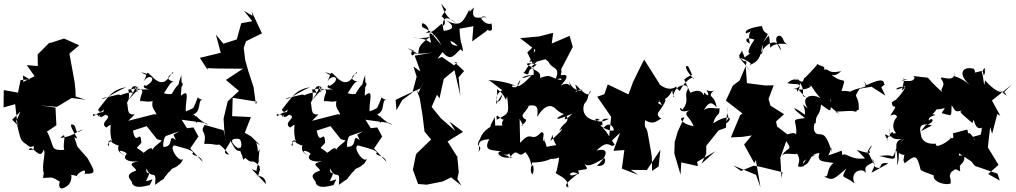

<svg xmlns="http://www.w3.org/2000/svg" viewBox="-47 -958 5692 1076"><path d="M120 -513 68 -509 54 -439 -26 -453 -27 -356 38 -374 51 -257 21 -287 68 -333 44 -280C65 -192 66 -174 88 -158C127 -133 111 -124 174 -154C92 -193 185 -109 114 -118C133 -158 176 -50 197 -118C214 -108 183 -27 199 14C227 -17 202 -29 194 39C242 39 238 27 289 61C283 69 278 112 315 93C355 75 355 37 352 22C395 26 423 49 385 29C377 20 444 -27 427 16C500 17 482 1 444 -71L387 -136L369 -190C412 -159 353 -223 350 -259C395 -270 358 -186 417 -233C361 -211 375 -199 291 -184C335 -232 301 -157 313 -118C230 -114 263 -132 214 -227L219 -222L269 -256L264 -355L181 -367L272 -359L355 -409L433 -399L377 -417L376 -450L371 -499L342 -658L397 -704L312 -742L240 -719L228 -717L164 -653L165 -588L103 -593L147 -531L77 -496L89 -404L82 -535Z M708 -317C653 -311 681 -360 656 -408C636 -361 691 -371 672 -457C703 -453 778 -494 700 -460C791 -467 729 -424 740 -390C746 -398 834 -368 817 -420C786 -338 833 -350 832 -295C825 -281 891 -259 873 -299L875 -309L817 -318L672 -281ZM939 -173C888 -213 934 -133 868 -135C863 -197 908 -218 861 -191C873 -164 827 -153 806 -118C805 -148 757 -98 757 -102C712 -142 710 -114 745 -158C741 -245 716 -130 698 -226L775 -251L833 -178L859 -171L883 -196L1002 -238L971 -287L1096 -270L1110 -262C1146 -261 1102 -253 1052 -308C1038 -235 1087 -286 1036 -317C1084 -332 1059 -400 1088 -399C1041 -407 1080 -442 1036 -352C1071 -378 1048 -354 995 -334C987 -376 1024 -471 968 -422C964 -437 974 -441 969 -539C972 -533 931 -458 974 -474C987 -512 951 -499 916 -432C856 -421 832 -486 825 -378C897 -453 901 -510 936 -499C917 -500 863 -517 924 -549C921 -569 904 -512 870 -499C823 -489 819 -539 744 -553C791 -525 774 -546 815 -522C766 -560 788 -564 758 -501C788 -553 844 -515 768 -475C775 -493 730 -465 791 -458C715 -450 748 -481 667 -392C739 -482 705 -510 721 -439C742 -508 649 -464 710 -431C685 -460 572 -401 634 -417C621 -437 622 -427 521 -406C551 -401 549 -417 661 -470C580 -454 567 -424 503 -344C515 -306 550 -371 530 -329C494 -333 472 -288 474 -319C484 -313 522 -320 513 -301C494 -354 492 -273 543 -315C594 -300 505 -274 548 -243C594 -273 560 -262 577 -177C599 -169 534 -141 599 -186C524 -148 577 -118 560 -164C594 -189 545 -164 618 -142C606 -108 633 -97 653 -85C589 -126 651 -114 664 -96C636 -69 667 -47 729 -54C652 -39 714 -23 716 -2C635 25 700 54 693 70C712 104 772 83 792 79C818 28 808 53 771 57C812 -22 766 38 774 -14C802 58 832 -21 822 78C918 7 832 84 896 11C858 34 901 13 915 -11C990 -42 938 -48 940 -62C924 -37 957 -4 983 -77C970 -25 893 -135 930 -143C1018 -120 1046 -109 1031 -98C1037 -80 1074 -92 1089 -51L1019 -126L1065 -193L1037 -244L982 -237L925 -203Z M1391 0C1388 -7 1418 -108 1402 -47C1405 -160 1422 -136 1398 -107C1397 -178 1364 -168 1411 -144L1361 -193L1325 -214L1359 -302L1254 -307L1257 -410L1393 -388L1387 -373L1374 -470L1345 -558L1327 -622L1319 -690L1332 -727L1421 -771L1363 -894L1368 -869L1320 -898L1367 -839L1305 -828L1280 -737L1205 -713L1163 -764L1190 -662L1073 -634L1117 -566L1115 -576L1174 -574L1315 -573L1219 -510L1290 -450H1294L1229 -390L1206 -293L1212 -195L1206 -228L1100 -258C1068 -210 1115 -232 1097 -152C1171 -153 1161 -138 1192 -153C1165 -145 1185 -161 1236 -92C1187 -96 1234 -137 1245 -168C1272 -118 1280 -102 1318 -117C1282 -116 1212 -186 1286 -180C1313 -184 1311 -108 1288 -134C1331 -53 1304 -55 1328 -73C1374 -28 1357 -80 1408 -26C1407 15 1422 -48 1395 40C1408 1 1417 42 1375 24C1395 34 1437 15 1444 74L1364 -10Z M1738 -317C1683 -311 1711 -360 1686 -408C1666 -361 1721 -371 1702 -457C1733 -453 1808 -494 1730 -460C1821 -467 1759 -424 1770 -390C1776 -398 1864 -368 1847 -420C1816 -338 1863 -350 1862 -295C1855 -281 1921 -259 1903 -299L1905 -309L1847 -318L1702 -281ZM1969 -173C1918 -213 1964 -133 1898 -135C1893 -197 1938 -218 1891 -191C1903 -164 1857 -153 1836 -118C1835 -148 1787 -98 1787 -102C1742 -142 1740 -114 1775 -158C1771 -245 1746 -130 1728 -226L1805 -251L1863 -178L1889 -171L1913 -196L2032 -238L2001 -287L2126 -270L2140 -262C2176 -261 2132 -253 2082 -308C2068 -235 2117 -286 2066 -317C2114 -332 2089 -400 2118 -399C2071 -407 2110 -442 2066 -352C2101 -378 2078 -354 2025 -334C2017 -376 2054 -471 1998 -422C1994 -437 2004 -441 1999 -539C2002 -533 1961 -458 2004 -474C2017 -512 1981 -499 1946 -432C1886 -421 1862 -486 1855 -378C1927 -453 1931 -510 1966 -499C1947 -500 1893 -517 1954 -549C1951 -569 1934 -512 1900 -499C1853 -489 1849 -539 1774 -553C1821 -525 1804 -546 1845 -522C1796 -560 1818 -564 1788 -501C1818 -553 1874 -515 1798 -475C1805 -493 1760 -465 1821 -458C1745 -450 1778 -481 1697 -392C1769 -482 1735 -510 1751 -439C1772 -508 1679 -464 1740 -431C1715 -460 1602 -401 1664 -417C1651 -437 1652 -427 1551 -406C1581 -401 1579 -417 1691 -470C1610 -454 1597 -424 1533 -344C1545 -306 1580 -371 1560 -329C1524 -333 1502 -288 1504 -319C1514 -313 1552 -320 1543 -301C1524 -354 1522 -273 1573 -315C1624 -300 1535 -274 1578 -243C1624 -273 1590 -262 1607 -177C1629 -169 1564 -141 1629 -186C1554 -148 1607 -118 1590 -164C1624 -189 1575 -164 1648 -142C1636 -108 1663 -97 1683 -85C1619 -126 1681 -114 1694 -96C1666 -69 1697 -47 1759 -54C1682 -39 1744 -23 1746 -2C1665 25 1730 54 1723 70C1742 104 1802 83 1822 79C1848 28 1838 53 1801 57C1842 -22 1796 38 1804 -14C1832 58 1862 -21 1852 78C1948 7 1862 84 1926 11C1888 34 1931 13 1945 -11C2020 -42 1968 -48 1970 -62C1954 -37 1987 -4 2013 -77C2000 -25 1923 -135 1960 -143C2048 -120 2076 -109 2061 -98C2067 -80 2104 -92 2119 -51L2049 -126L2095 -193L2067 -244L2012 -237L1955 -203Z M2270 -585 2288 -528 2264 -439 2207 -397 2175 -340 2170 -398C2215 -421 2262 -441 2308 -462L2327 -499L2298 -438L2286 -460L2305 -408L2321 -311L2332 -221L2369 -176L2287 -97L2283 -87L2267 -7L2296 73L2344 77L2434 59L2481 36L2539 82L2516 45L2524 6L2515 -86L2519 -74L2441 -197L2456 -162L2548 -219L2472 -277L2505 -224L2423 -296L2372 -359L2402 -427L2416 -407L2440 -516L2500 -565L2533 -421L2523 -524L2554 -560L2498 -612L2516 -606L2497 -592L2430 -639L2388 -622L2348 -612C2325 -661 2332 -593 2357 -585C2400 -613 2418 -649 2433 -666C2484 -604 2505 -662 2536 -683C2538 -717 2487 -684 2477 -729C2520 -713 2538 -671 2547 -670C2544 -724 2534 -692 2528 -797L2606 -811L2599 -726L2682 -786C2692 -824 2688 -801 2640 -819C2708 -768 2717 -780 2707 -827C2676 -808 2613 -882 2681 -862C2636 -862 2589 -839 2609 -916C2529 -843 2598 -850 2583 -904C2548 -837 2537 -801 2453 -844C2510 -808 2488 -790 2440 -785C2431 -807 2422 -903 2513 -826C2502 -837 2452 -848 2426 -938C2462 -885 2462 -924 2428 -866C2461 -847 2442 -794 2429 -825C2400 -805 2374 -766 2338 -776C2391 -783 2300 -865 2320 -806C2345 -794 2391 -776 2427 -704C2377 -766 2343 -811 2369 -719C2349 -724 2350 -743 2268 -747C2268 -744 2376 -738 2391 -769C2287 -705 2304 -686 2296 -656C2257 -679 2199 -702 2275 -674C2246 -675 2258 -628 2276 -658C2273 -662 2273 -650 2381 -664L2277 -646L2309 -558Z M2884 -256C2854 -247 2900 -263 2902 -287C2852 -312 2908 -331 2916 -366C2952 -370 2974 -370 2963 -303C2974 -319 3016 -390 3062 -353C3052 -364 3114 -292 3140 -330C3055 -296 3048 -270 3160 -321C3101 -259 3118 -308 3129 -308C3147 -265 3100 -270 3087 -220C3092 -237 3141 -257 3037 -168C3062 -230 3034 -203 3071 -143C3069 -134 3104 -155 3017 -135C3007 -162 2994 -214 3005 -164C2982 -174 3017 -218 2986 -217C2928 -152 2935 -236 2868 -157L2865 -292ZM2702 -256C2710 -239 2668 -246 2641 -175C2610 -126 2670 -150 2631 -102C2654 -135 2604 -171 2695 -178C2654 -101 2726 -122 2765 -107C2721 -113 2758 -58 2827 -79C2798 -63 2835 -75 2772 -93C2820 -82 2799 -118 2814 -80C2860 -142 2851 -55 2903 -112C2874 -113 2924 -101 2931 -24C2943 -54 2949 6 2936 19C2911 -9 2954 -76 2927 -47C3009 -45 3060 -77 3034 -66C3026 -69 3089 -64 3090 -83C3080 -67 3095 -95 3072 2C3046 22 3139 24 3138 93C3109 82 3131 63 3199 9C3123 55 3138 -17 3199 19C3170 -72 3201 -97 3183 -90C3203 -89 3141 -76 3168 -87C3132 -91 3188 -25 3173 4C3242 -21 3262 10 3221 -50C3245 -2 3311 -62 3342 -71C3351 -44 3332 -23 3298 -29C3346 -68 3380 -137 3296 -114C3370 -188 3371 -121 3398 -147C3337 -238 3326 -273 3316 -193C3339 -285 3389 -266 3393 -228C3384 -217 3316 -245 3319 -258C3350 -245 3296 -300 3365 -292C3295 -251 3265 -310 3314 -287C3297 -271 3200 -295 3227 -375C3259 -410 3242 -432 3265 -450C3249 -394 3197 -472 3176 -485C3207 -408 3142 -459 3218 -455C3201 -440 3153 -460 3142 -505C3155 -429 3159 -516 3095 -478C3166 -553 3102 -537 3096 -536C3114 -609 3051 -581 3024 -620C3042 -563 3099 -591 3066 -513C3139 -532 3061 -489 3118 -507C3026 -516 3054 -549 2979 -521C2993 -573 2901 -560 2961 -595C2925 -611 2866 -604 2945 -579C2895 -568 2937 -522 2885 -551C2899 -548 2908 -612 2961 -612C2898 -548 2948 -613 2944 -539C2872 -535 2850 -503 2933 -537C2875 -472 2828 -451 2870 -513C2852 -426 2784 -498 2849 -474C2796 -501 2706 -510 2689 -509C2707 -505 2773 -442 2771 -454C2704 -424 2748 -339 2769 -432C2706 -339 2744 -360 2738 -458C2797 -422 2780 -374 2795 -418C2808 -313 2803 -324 2737 -287C2727 -345 2768 -268 2781 -293C2737 -252 2805 -229 2801 -256C2707 -251 2745 -260 2715 -247C2713 -194 2698 -164 2732 -177L2726 -302ZM2908 -664 2936 -606 3010 -626 3091 -557 3163 -695 3145 -757 3045 -714 3053 -774 2975 -754 2868 -744 2953 -678 2919 -607 2944 -628 2946 -701Z M3607 0 3606 -79 3602 -105 3582 -217C3573 -256 3563 -230 3568 -284C3621 -255 3630 -282 3663 -295C3658 -289 3633 -309 3641 -326C3688 -391 3702 -421 3643 -391C3689 -443 3667 -392 3643 -489C3650 -448 3616 -441 3663 -368C3600 -398 3688 -372 3720 -452C3725 -397 3757 -413 3725 -417C3738 -496 3816 -490 3807 -457C3783 -418 3822 -396 3776 -342C3759 -379 3746 -301 3843 -352C3759 -318 3817 -314 3840 -251C3767 -263 3754 -303 3788 -299L3752 -223L3734 -162L3732 -98L3767 21L3771 -48L3864 -27L3860 -51L3963 -111L3884 -40L3911 -96V-141L3980 -227L4021 -242L4030 -360C4016 -286 4063 -321 4006 -257C4077 -294 4039 -325 3950 -267C3968 -333 3988 -299 3985 -353C3971 -340 3899 -380 3877 -309C3919 -376 3930 -401 3969 -357C3960 -423 3926 -409 3939 -436C3977 -479 3955 -430 3912 -454C3936 -413 3914 -420 3899 -441C3896 -389 3905 -479 3822 -438C3793 -501 3782 -520 3789 -513C3834 -555 3844 -510 3810 -586C3785 -597 3798 -559 3839 -518C3846 -509 3843 -531 3821 -518C3749 -467 3777 -420 3741 -473C3735 -463 3677 -435 3614 -525C3595 -497 3570 -468 3611 -511C3575 -535 3563 -498 3587 -508C3583 -490 3584 -535 3651 -485L3563 -624C3542 -582 3521 -542 3501 -499L3475 -429L3359 -485L3340 -430L3300 -416L3378 -303L3367 -192L3380 -168L3428 -214L3391 -113L3452 -117L3438 -13L3530 22L3488 -6L3578 -5L3654 -119L3644 -25Z M4111 -675C4107 -652 4072 -650 4124 -614C4118 -616 4146 -625 4132 -591C4162 -549 4176 -543 4094 -637C4189 -603 4158 -585 4155 -595C4219 -613 4220 -675 4226 -709C4234 -640 4207 -655 4214 -655C4245 -721 4314 -752 4331 -674C4266 -767 4334 -768 4335 -746C4343 -752 4340 -711 4374 -708C4374 -708 4298 -727 4270 -690C4261 -782 4269 -763 4229 -721C4283 -801 4237 -743 4223 -812C4223 -813 4116 -799 4134 -771C4196 -790 4135 -801 4155 -713C4124 -728 4127 -756 4181 -736C4127 -661 4149 -641 4177 -674L4126 -636ZM4106 0 4175 -29 4206 -25 4338 7 4333 40 4326 -75C4341 -117 4357 -158 4371 -201L4308 -249L4302 -277L4347 -318L4271 -366L4260 -403L4289 -480L4242 -479L4139 -492L4132 -587L4098 -507L4060 -478L4021 -394L4114 -322L4101 -313L4049 -188L4113 -191L4166 -199L4123 -148L4180 -44L4189 -61L4215 92L4190 22L4062 -31Z M4855 -31 4818 -104C4816 -86 4804 -109 4841 -146C4813 -89 4825 -133 4828 -100C4742 -111 4732 -146 4801 -70C4702 -59 4694 -121 4660 -76C4654 -66 4681 -58 4670 -114C4588 -80 4556 -86 4573 -56C4635 -129 4597 -175 4618 -98C4583 -209 4569 -205 4538 -206C4495 -213 4522 -300 4526 -260C4519 -322 4549 -301 4554 -372C4607 -337 4615 -313 4605 -403C4618 -391 4587 -359 4616 -354C4614 -347 4696 -297 4634 -332C4734 -337 4714 -339 4751 -332C4763 -346 4737 -333 4766 -343C4768 -440 4727 -397 4771 -461L4837 -472L4915 -422L4892 -469C4942 -508 4882 -474 4907 -482C4910 -519 4878 -514 4797 -475C4788 -490 4841 -440 4792 -507C4822 -453 4799 -483 4717 -445C4764 -418 4719 -457 4669 -447C4697 -544 4686 -479 4617 -536C4601 -573 4608 -504 4667 -559C4585 -542 4606 -575 4571 -568C4582 -593 4539 -585 4536 -601C4511 -567 4467 -527 4469 -525C4446 -525 4470 -472 4415 -521C4495 -430 4413 -424 4483 -409C4455 -405 4414 -494 4420 -442C4458 -503 4417 -479 4365 -492C4431 -553 4469 -461 4398 -460C4490 -443 4514 -490 4488 -476C4502 -490 4494 -471 4552 -407C4506 -436 4434 -420 4480 -350C4412 -402 4468 -390 4464 -315C4390 -369 4381 -360 4464 -296C4373 -286 4422 -289 4415 -205C4402 -228 4318 -188 4343 -180C4341 -151 4388 -212 4340 -194C4406 -101 4372 -146 4334 -85C4355 -115 4452 -72 4406 -113C4471 -49 4383 -12 4458 -26C4459 -50 4428 -50 4527 -91C4447 -74 4468 -33 4436 -22C4516 -43 4470 -90 4546 -101C4527 -47 4568 -55 4624 -45C4578 -6 4604 39 4570 30C4621 59 4626 45 4696 -13C4661 51 4682 20 4742 70C4711 -1 4791 -21 4806 13C4799 -23 4795 -25 4866 -57C4833 -31 4840 -109 4857 -23C4908 2 4865 -56 4931 -42L4837 10Z M5140 -256C5202 -274 5177 -306 5158 -282C5152 -316 5226 -311 5179 -318C5242 -380 5166 -350 5173 -349C5241 -332 5267 -380 5230 -324C5291 -310 5283 -297 5286 -368C5307 -341 5302 -324 5346 -341C5322 -331 5343 -321 5403 -268C5414 -323 5408 -223 5455 -242C5453 -179 5422 -185 5456 -205C5381 -183 5409 -200 5419 -169C5373 -249 5383 -184 5375 -229C5378 -237 5333 -219 5293 -211C5307 -159 5264 -197 5282 -187C5280 -172 5190 -116 5198 -153C5119 -145 5114 -203 5117 -190C5113 -216 5084 -280 5176 -255L5114 -223ZM5551 -454C5594 -426 5604 -406 5584 -440C5586 -444 5551 -420 5473 -508C5467 -442 5467 -529 5454 -556C5503 -577 5445 -591 5467 -535C5481 -563 5463 -564 5488 -567C5378 -546 5435 -545 5409 -573C5337 -590 5324 -533 5389 -483C5298 -552 5297 -511 5301 -554C5308 -486 5218 -539 5226 -518C5262 -471 5215 -468 5234 -441C5129 -535 5171 -520 5132 -525C5081 -530 5059 -536 5078 -526C5076 -492 5028 -508 5002 -504C5086 -524 4993 -504 5019 -519C5020 -475 4990 -427 5025 -469C4993 -482 4945 -443 5002 -463C5062 -507 4994 -411 4959 -386C5031 -401 4996 -422 4951 -384C4953 -332 4999 -397 4942 -310C5001 -334 4960 -269 5014 -314C4989 -328 4931 -263 4975 -211C4941 -215 4912 -171 4928 -171C4890 -244 4933 -173 4961 -200C4953 -252 4940 -165 4935 -242C4932 -170 4984 -176 5009 -180C4949 -161 4992 -117 4979 -31C5007 -85 4966 -158 5023 -179C4960 -142 4974 -82 4953 -83C4928 -59 4998 -98 4881 -84C4981 -59 4967 -61 4971 -115C5037 -61 5022 -121 5017 -64C5056 -67 4997 -89 5023 -43C5082 -89 5090 -97 5113 -5C5145 14 5201 25 5185 30C5186 66 5263 83 5281 69C5283 28 5266 36 5285 5C5373 -51 5355 -68 5357 -86C5294 -91 5301 -68 5257 -32L5334 2L5327 -99L5396 -54L5417 -28L5543 15L5556 54L5491 17L5549 -34L5489 -132L5502 -246L5513 -208L5542 -319L5559 -309L5512 -395L5625 -485L5578 -440Z"/></svg>

Font: Hussar Lance
Style: ExBd
Weight: 700
Foundry: Cannot Into Space Fonts, PlusOne Fonts
Version: Version 2.270